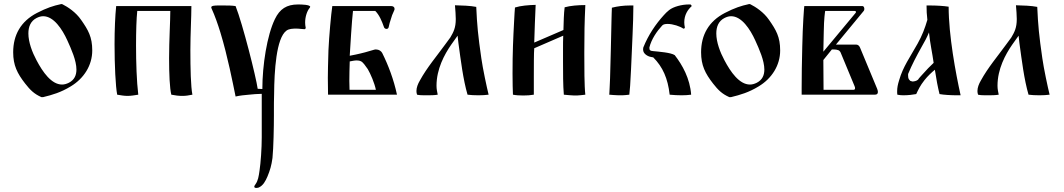

<svg xmlns="http://www.w3.org/2000/svg" viewBox="-20 -467 5248 947"><path d="M193 12C238 1 280 -11 329 -41C394 -80 435 -145 435 -218C435 -285 415 -319 380 -369C354 -407 314 -433 288 -446C286 -447 285 -447 284 -447C282 -447 280 -447 278 -446C245 -439 210 -428 162 -403C83 -362 45 -295 45 -209C45 -145 65 -105 104 -55C129 -23 148 -4 184 12H186H188H191ZM320 -59C308 -53 297 -50 286 -50C234 -50 191 -111 160 -170C139 -209 120 -259 120 -302C120 -335 131 -363 160 -378C172 -384 182 -387 193 -387C245 -387 287 -323 312 -268C332 -224 357 -168 357 -124C357 -96 347 -73 320 -59Z M558 0C576 3 592 6 609 6C626 6 643 3 662 0C654 -66 651 -159 651 -243C651 -313 653 -376 657 -413H820C820 -363 814 -268 814 -180C814 -103 817 -31 825 0C845 4 862 6 879 6C895 6 910 4 929 0C921 -40 919 -128 919 -220C919 -300 924 -382 924 -437H553C548 -389 545 -320 545 -249C545 -146 550 -41 558 0Z M1450 -445C1394 -445 1360 -423 1336 -373C1297 -293 1274 -145 1274 -28C1266 -28 1259 -29 1251 -29C1243 -87 1177 -349 1142 -437C1124 -440 1103 -440 1082 -440H1070H1056C1040 -440 1022 -439 1022 -431C1022 -430 1023 -425 1024 -424C1040 -389 1054 -349 1067 -307C1103 -189 1128 -59 1142 9C1164 4 1185 2 1208 0C1228 -2 1250 -4 1267 -4H1271V211C1271 264 1266 336 1260 375C1256 403 1253 424 1240 442C1236 447 1234 451 1234 454C1234 458 1239 460 1244 460C1247 460 1253 459 1256 458C1278 448 1289 427 1299 404C1312 373 1319 349 1324 312C1329 263 1331 158 1331 103V74C1331 52 1331 28 1332 -4C1333 -116 1342 -279 1393 -316C1405 -325 1424 -326 1441 -326C1456 -326 1471 -323 1482 -323C1485 -323 1488 -327 1488 -329C1486 -339 1485 -347 1485 -356C1485 -385 1495 -414 1508 -429C1509 -431 1510 -432 1510 -433C1510 -444 1469 -445 1450 -445Z M1619 -437C1613 -398 1603 -286 1600 -219C1598 -149 1597 -114 1597 -83C1597 -58 1598 -36 1598 0H1938C1922 -75 1895 -146 1865 -206C1860 -215 1849 -223 1835 -223C1832 -223 1829 -223 1826 -222L1781 -209C1765 -205 1750 -201 1735 -198L1705 -192C1708 -240 1715 -361 1721 -413H1831C1851 -393 1863 -364 1874 -333C1877 -323 1894 -320 1897 -333L1902 -354C1904 -361 1906 -367 1908 -373L1914 -392C1917 -399 1920 -406 1924 -415C1926 -418 1926 -421 1926 -424C1926 -432 1919 -437 1910 -437ZM1703 -68C1703 -98 1704 -133 1705 -164C1716 -166 1728 -169 1740 -169C1747 -169 1754 -168 1762 -164C1770 -160 1784 -141 1794 -126C1808 -102 1827 -58 1834 -24H1704C1704 -38 1703 -52 1703 -68Z M2228 -373C2228 -330 2217 -309 2201 -282L2176 -248C2134 -190 2086 -134 2051 -70C2041 -53 2034 -35 2034 -18C2034 -12 2035 -6 2037 0C2049 3 2065 3 2081 3H2083C2101 3 2124 3 2139 0C2136 -14 2133 -28 2133 -44C2133 -127 2172 -198 2205 -246L2237 -291C2238 -279 2240 -267 2241 -255C2253 -168 2264 -76 2286 0C2301 2 2319 3 2340 3C2358 3 2375 2 2390 0C2381 -36 2361 -130 2354 -180C2338 -291 2333 -342 2329 -433C2299 -439 2259 -440 2224 -441C2226 -413 2228 -395 2228 -373Z M2613 0V-91C2613 -129 2613 -210 2615 -229L2758 -291C2757 -270 2757 -249 2757 -227V-163C2757 -108 2757 -46 2761 0C2770 1 2803 4 2812 4H2826C2834 4 2858 1 2867 0C2862 -42 2862 -140 2862 -198V-210C2862 -302 2863 -356 2867 -442C2832 -442 2793 -439 2765 -431C2761 -401 2760 -358 2759 -319L2615 -257C2617 -317 2619 -385 2622 -443C2587 -442 2548 -439 2520 -430C2519 -415 2517 -394 2516 -367C2511 -274 2508 -211 2508 -104C2508 -65 2509 -15 2510 0C2525 3 2542 4 2561 4C2580 4 2595 3 2613 0Z M2987 -36C2986 -9 2985 0 2985 0C3004 1 3012 3 3031 3H3050C3057 3 3076 1 3084 0L3088 -44C3091 -94 3094 -150 3096 -204L3100 -296C3102 -343 3104 -396 3104 -440H3088C3055 -440 3026 -436 2998 -429C2997 -416 2997 -392 2996 -364C2994 -273 2992 -175 2989 -81ZM3201 -215C3188 -216 3182 -219 3183 -233C3193 -274 3220 -313 3246 -341C3251 -347 3261 -349 3273 -349C3299 -349 3335 -337 3350 -326C3354 -325 3357 -327 3358 -331C3356 -340 3355 -349 3355 -357C3355 -393 3372 -419 3391 -436C3392 -439 3390 -442 3386 -445H3377C3343 -445 3301 -434 3280 -417C3271 -410 3261 -400 3254 -392C3214 -348 3178 -295 3153 -233C3152 -228 3152 -225 3152 -222C3152 -202 3174 -189 3191 -186C3198 -185 3197 -185 3202 -184C3249 -137 3274 -80 3283 0C3303 2 3323 3 3342 3C3359 3 3375 2 3389 0C3383 -80 3346 -146 3308 -195C3289 -208 3229 -212 3201 -215Z M3586 12C3631 1 3673 -11 3722 -41C3787 -80 3828 -145 3828 -218C3828 -285 3808 -319 3773 -369C3747 -407 3707 -433 3681 -446C3679 -447 3678 -447 3677 -447C3675 -447 3673 -447 3671 -446C3638 -439 3603 -428 3555 -403C3476 -362 3438 -295 3438 -209C3438 -145 3458 -105 3497 -55C3522 -23 3541 -4 3577 12H3579H3581H3584ZM3713 -59C3701 -53 3690 -50 3679 -50C3627 -50 3584 -111 3553 -170C3532 -209 3513 -259 3513 -302C3513 -335 3524 -363 3553 -378C3565 -384 3575 -387 3586 -387C3638 -387 3680 -323 3705 -268C3725 -224 3750 -168 3750 -124C3750 -96 3740 -73 3713 -59Z M3934 0H4295C4307 0 4310 -6 4310 -14C4310 -19 4308 -25 4306 -30L4222 -232C4219 -239 4214 -247 4202 -247H4103L4240 -413C4246 -420 4243 -437 4234 -437H3947C3946 -435 3939 -340 3937 -237C3935 -164 3934 -87 3934 -35ZM4127 -206 4195 -42C4199 -33 4199 -24 4189 -24H4042C4042 -62 4041 -112 4041 -171L4083 -223C4083 -223 4104 -224 4113 -220C4123 -218 4127 -206 4127 -206ZM4043 -309C4044 -378 4049 -406 4050 -413H4195C4199 -413 4202 -411 4202 -408C4202 -406 4201 -404 4199 -402L4041 -212C4041 -212 4042 -278 4043 -309Z M4659 -434C4634 -438 4598 -440 4567 -440H4550C4550 -417 4551 -393 4554 -369C4542 -328 4528 -291 4506 -252C4468 -184 4434 -138 4415 -72C4408 -50 4405 -34 4405 -17C4405 -11 4405 -6 4406 0C4415 2 4425 3 4436 3C4459 3 4484 0 4499 -3C4510 -26 4518 -44 4540 -72C4556 -92 4575 -110 4591 -123C4598 -76 4606 -35 4614 -3C4635 1 4672 3 4702 3H4718C4694 -105 4659 -292 4659 -434ZM4585 -157C4568 -141 4549 -122 4529 -99C4522 -91 4512 -81 4508 -74C4500 -67 4487 -65 4480 -65C4479 -65 4472 -68 4470 -68C4465 -74 4459 -76 4459 -93V-102C4478 -148 4499 -188 4528 -240C4541 -262 4552 -283 4562 -307C4568 -249 4578 -208 4585 -157Z M4995 -373C4995 -330 4984 -309 4968 -282L4943 -248C4901 -190 4853 -134 4818 -70C4808 -53 4801 -35 4801 -18C4801 -12 4802 -6 4804 0C4816 3 4832 3 4848 3H4850C4868 3 4891 3 4906 0C4903 -14 4900 -28 4900 -44C4900 -127 4939 -198 4972 -246L5004 -291C5005 -279 5007 -267 5008 -255C5020 -168 5031 -76 5053 0C5068 2 5086 3 5107 3C5125 3 5142 2 5157 0C5148 -36 5128 -130 5121 -180C5105 -291 5100 -342 5096 -433C5066 -439 5026 -440 4991 -441C4993 -413 4995 -395 4995 -373Z"/></svg>

Font: Ponomar Unicode
Style: Regular
Weight: 400
Version: 1.3